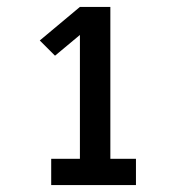

<svg xmlns="http://www.w3.org/2000/svg" viewBox="-20 -858 540 555"><path d="M128 -323V-399H211V-757L139 -697L95 -741L211 -838H299V-399H373V-323Z"/></svg>

Font: Iosevka SS04
Style: Bold
Weight: 700
Monospace: yes
Designer: Belleve Invis
Foundry: Belleve Invis
Version: Version 19.0.0; ttfautohint (v1.8.4)